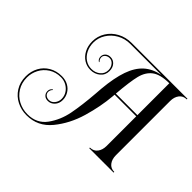

<svg xmlns="http://www.w3.org/2000/svg" viewBox="-236 -1080 1638 1638"><g transform="rotate(45 583.0 -260.5)"><path d="M1060 -678V-23Q1060 25 1084 56Q1108 87 1151 87V95H857V87Q900 87 924 56Q948 25 948 -23V-381H687L685 -357Q674 -227 632 -83Q590 61 502.5 168Q415 275 279 275Q216 275 161.5 247.5Q107 220 73.5 167.5Q40 115 40 44Q40 -17 67 -67Q94 -117 143.5 -146Q193 -175 258 -175Q302 -175 336 -156Q370 -137 388.5 -105Q407 -73 407 -36Q407 6 381.5 33Q356 60 322 60Q293 60 276.5 43.5Q260 27 260 2Q260 -27 284 -41L287 -37Q280 -31 274.5 -20.5Q269 -10 269 2Q269 22 284 35Q299 48 322 48Q352 48 372.5 22.5Q393 -3 393 -36Q393 -71 374.5 -100Q356 -129 325 -146Q294 -163 258 -163Q196 -163 149.5 -133Q103 -103 78.5 -55.5Q54 -8 54 44Q54 109 85 159Q116 209 167.5 236Q219 263 279 263Q391 263 451.5 179.5Q512 96 533 -12.5Q554 -121 566 -274Q567 -301 571 -339Q584 -480 616 -571.5Q648 -663 704.5 -714Q761 -765 849 -782H477Q411 -782 358 -752Q305 -722 274.5 -673Q244 -624 244 -568Q244 -520 263.5 -480.5Q283 -441 316.5 -418.5Q350 -396 391 -396Q437 -396 469.5 -422.5Q502 -449 502 -493Q502 -525 483 -548.5Q464 -572 436 -572Q413 -572 397 -558.5Q381 -545 381 -526Q381 -514 386.5 -503.5Q392 -493 399 -487L396 -483Q372 -497 372 -526Q372 -551 389.5 -567.5Q407 -584 436 -584Q469 -584 491.5 -559Q514 -534 514 -493Q514 -444 478 -414Q442 -384 391 -384Q347 -384 310.5 -407Q274 -430 252 -472Q230 -514 230 -568Q230 -630 262.5 -682.5Q295 -735 351.5 -765.5Q408 -796 477 -796H1151V-788Q1108 -788 1084 -757Q1060 -726 1060 -678ZM948 -395V-780Q840 -779 789 -740Q738 -701 719.5 -626.5Q701 -552 688 -395Z"/></g></svg>

Font: Myanmar April Display
Style: Regular
Weight: 400
Designer: Khon Soe Zaw Thu
Foundry: Myanmar OS
Version: Version 2.50 April 12, 2019